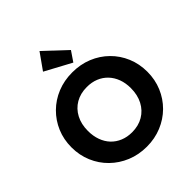

<svg xmlns="http://www.w3.org/2000/svg" viewBox="-262 -1151 1330 1330"><g transform="rotate(-45 403.0 -485.5)"><path d="M404.5 12Q325 12 257.2 -16Q189.5 -44 138.8 -93.8Q88 -143.5 59.8 -210.2Q31.5 -277 31.5 -354Q31.5 -431.5 59.5 -497.5Q87.5 -563.5 137.8 -613.2Q188 -663 255.5 -690.5Q323 -718 402.5 -718Q482 -718 549.5 -690.5Q617 -663 667.5 -613.2Q718 -563.5 746 -497Q774 -430.5 774 -353Q774 -276 746 -209.5Q718 -143 667.8 -93.2Q617.5 -43.5 550.2 -15.8Q483 12 404.5 12ZM402.5 -131Q466 -131 513.2 -159Q560.5 -187 586.8 -237.2Q613 -287.5 613 -354Q613 -403.5 598 -444Q583 -484.5 555 -514Q527 -543.5 488.5 -559.2Q450 -575 402.5 -575Q339.5 -575 292.2 -547.5Q245 -520 218.8 -470.2Q192.5 -420.5 192.5 -354Q192.5 -304 207.5 -262.8Q222.5 -221.5 250.2 -192.2Q278 -163 316.8 -147Q355.5 -131 402.5 -131ZM456 -760.5 263 -864.5 347 -983 506 -834Z"/></g></svg>

Font: Marine Company Thin
Style: Regular
Weight: 100
Designer: Rodrigo Fuenzalida
Foundry: fragTYPE
Version: Version 1.000